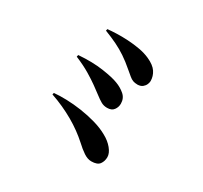

<svg xmlns="http://www.w3.org/2000/svg" viewBox="-161 -976 1322 1250"><g transform="rotate(30 500.0 -350.5)"><path d="M654 51Q626 51 596 31Q566 11 533 -20Q503 -47 468 -72.5Q433 -98 393 -121Q353 -144 309 -164Q265 -184 218 -200L221 -213Q262 -217 315.5 -215.5Q369 -214 426.5 -205.5Q484 -197 538.5 -181.5Q593 -166 636 -142Q679 -119 705.5 -86.5Q732 -54 732 -25Q732 6 715.5 28.5Q699 51 654 51ZM569 -302Q544 -302 524 -313Q504 -324 469 -351Q452 -364 421 -386.5Q390 -409 343.5 -437Q297 -465 232 -492L235 -506Q339 -514 420 -502Q501 -490 538 -475Q576 -461 605 -436Q634 -411 634 -370Q634 -344 618.5 -323Q603 -302 569 -302ZM666 -532Q645 -532 630.5 -537.5Q616 -543 602 -555Q588 -567 565 -586Q521 -624 483.5 -649Q446 -674 406 -693.5Q366 -713 312 -734L315 -747Q341 -750 381 -751.5Q421 -753 466.5 -750.5Q512 -748 556.5 -740Q601 -732 636 -716Q687 -693 707.5 -662Q728 -631 728 -594Q728 -584 722 -569.5Q716 -555 702.5 -544Q689 -533 666 -532Z"/></g></svg>

Font: Noto Serif JP ExtraLight Black
Style: Regular
Weight: 900
Version: Version 2.003-H1;hotconv 1.1.1;makeotfexe 2.6.0